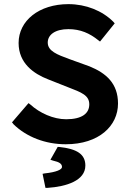

<svg xmlns="http://www.w3.org/2000/svg" viewBox="-20 -686 625 929"><path d="M44 -86C108 -23 200 12 298 12C459 12 551 -77 551 -185C551 -282 494 -332 413 -365L316 -400C256 -422 211 -439 211 -480C211 -518 247 -545 311 -545C369 -545 414 -525 456 -491L464 -485L535 -573L528 -581C475 -634 396 -666 311 -666C169 -666 70 -586 70 -478C70 -380 143 -329 213 -302L309 -264C374 -239 412 -225 412 -181C412 -138 378 -109 300 -109C238 -109 172 -139 126 -181L118 -187L38 -94L44 -87ZM224 87 236 91C268 98 280 107 280 122C280 134 254 147 196 153L186 155L200 223H209H210C301 217 393 188 393 115C393 60 352 34 266 25H259Z"/></svg>

Font: Falling Sky
Style: SeBd
Weight: 600
Designer: Paul D. Hunt
Foundry: Adobe Systems Incorporated
Version: Version 1.02